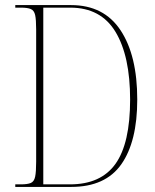

<svg xmlns="http://www.w3.org/2000/svg" viewBox="-20 -734 609 754"><path d="M40 0V-10H62Q88 -10 101 -15.5Q114 -21 118 -40Q122 -59 122 -99V-618Q122 -657 118 -675Q114 -693 101 -698.5Q88 -704 62 -704H40V-714H259Q388 -714 453.5 -615Q519 -516 519 -343Q519 -178 456.5 -89Q394 0 260 0ZM255 -10Q376 -10 433.5 -90.5Q491 -171 491 -343Q491 -514 433.5 -609Q376 -704 256 -704H150V-10Z"/></svg>

Font: Noto Serif Display Condensed Thin
Style: Regular
Weight: 100
Width: 3
Designer: Monotype Design Team
Foundry: Monotype Imaging Inc.
Version: Version 2.009